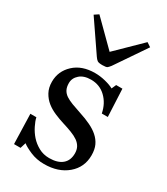

<svg xmlns="http://www.w3.org/2000/svg" viewBox="-190 -837 812 934"><g transform="rotate(30 216.0 -370.0)"><path d="M353 -235.8Q373 -218.3 383.8 -195.3Q394.5 -172.4 394.5 -139.2Q394.5 -72.3 344.5 -29.8Q294.4 12.7 214.8 12.7Q172.9 12.7 137.5 -2.4Q102.1 -17.6 86.9 -30.3L77.1 1.5H40.5L35.6 -166H69.3Q73.2 -147 85.9 -121.6Q98.6 -96.2 116.7 -75.7Q135.7 -54.2 162.4 -39.6Q189 -24.9 222.2 -24.9Q269 -24.9 294.4 -46.1Q319.8 -67.4 319.8 -106.9Q319.8 -127.4 311.8 -142.3Q303.7 -157.2 288.1 -168.5Q272 -179.7 248.5 -188.7Q225.1 -197.8 196.3 -206.5Q173.3 -213.4 145.3 -225.3Q117.2 -237.3 97.2 -253.4Q75.7 -270.5 62 -295.4Q48.3 -320.3 48.3 -354Q48.3 -413.1 92.3 -454.1Q136.2 -495.1 210 -495.1Q238.3 -495.1 267.8 -487.8Q297.4 -480.5 315.9 -470.2L327.1 -495.6H362.3L369.6 -340.8H335.9Q325.7 -392.6 291.7 -425Q257.8 -457.5 209 -457.5Q168.9 -457.5 146 -437.5Q123 -417.5 123 -389.2Q123 -367.2 130.6 -352.5Q138.2 -337.9 153.3 -327.6Q168 -317.9 190.2 -309.3Q212.4 -300.8 245.1 -290Q277.3 -279.8 305.9 -266.1Q334.5 -252.4 353 -235.8ZM378.4 -737.3 261.7 -565.9Q253.4 -555.2 247.6 -550.5Q241.7 -545.9 220.7 -545.9Q198.7 -545.9 191.7 -551.3Q184.6 -556.6 176.8 -567.9L61 -737.3L84.5 -752.9L218.8 -619.6L355 -752.9Z"/></g></svg>

Font: UniBurma_GGSerif
Style: Book
Weight: 400
Designer: Victor San Kho Lin (for Burmese only and related typography optimization with it)
Foundry: http://www.unimm.org
Version: 2.0